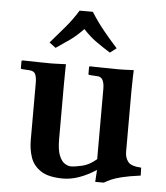

<svg xmlns="http://www.w3.org/2000/svg" viewBox="-49 -693 649 750"><g transform="rotate(5 275.0 -318.5)"><path d="M285 -649Q308 -612 335 -579Q362 -546 390 -515L365 -496Q333 -516 308.5 -533.5Q284 -551 258 -579Q230 -550 206 -533Q182 -516 152 -496L127 -515Q154 -546 182.5 -579.5Q211 -613 233 -649ZM462 -115Q462 -93 474 -77Q486 -61 526 -59L527 -28Q482 -22 455.5 -15.5Q429 -9 414 -2.5Q399 4 386 12H352L355 -35Q285 10 226 10Q168 10 138 -10Q108 -30 97.5 -61.5Q87 -93 87 -128V-352Q87 -375 81.5 -387Q76 -399 58 -400L27 -402L24 -404V-434L29 -436Q29 -436 50 -435.5Q71 -435 97.5 -434.5Q124 -434 140 -434Q147 -434 161 -434.5Q175 -435 186.5 -435.5Q198 -436 198 -436Q198 -436 197.5 -409Q197 -382 197 -354V-142Q197 -100 206 -78Q215 -56 228 -48Q241 -40 251 -40Q268 -40 296 -46.5Q324 -53 352 -77V-352Q352 -400 324 -400L293 -402L289 -404V-434L293 -436Q293 -436 306 -435.5Q319 -435 338 -435Q357 -435 375.5 -434.5Q394 -434 404 -434Q415 -434 429 -434.5Q443 -435 453.5 -435.5Q464 -436 464 -436Q464 -436 463 -410Q462 -384 462 -354Z"/></g></svg>

Font: Libertinus Serif SemiBold
Style: Regular
Weight: 600
Designer: Philipp H. Poll, Khaled Hosny
Foundry: Caleb Maclennan
Version: Version 7.051;RELEASE